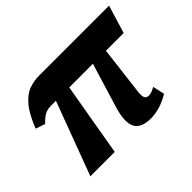

<svg xmlns="http://www.w3.org/2000/svg" viewBox="-115 -742 958 958"><g transform="rotate(-45 364.5 -263.0)"><path d="M61 0 206 -388H173Q148 -388 130 -379.5Q112 -371 86 -344L36 -361Q65 -435 97 -473Q129 -511 163.5 -523.5Q198 -536 234 -536H729L684 -388H559L529 -143Q524 -110 528.5 -94Q533 -78 553 -78Q571 -78 598 -94L612 -31Q573 -8 540 1Q507 10 480 10Q411 10 390.5 -29Q370 -68 395 -152L467 -388H300L233 0Z"/></g></svg>

Font: Noto Serif SemiCondensed ExtraBold
Style: Italic
Weight: 800
Width: 4
Italic angle: -12°
Designer: Monotype Design Team
Foundry: Monotype Imaging Inc.
Version: Version 2.014; ttfautohint (v1.8.4.7-5d5b)